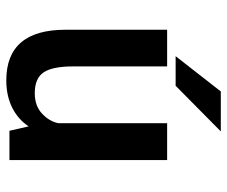

<svg xmlns="http://www.w3.org/2000/svg" viewBox="-76 -636 722 610"><g transform="rotate(90 285.0 -331.0)"><path d="M158.5 -528 270.5 -671.5H397.5L252.5 -528ZM235.5 10Q74.5 10 74.5 -178V-501H191V-202Q191 -137 209.8 -108.8Q228.5 -80.5 276 -80.5Q316.5 -80.5 341.2 -103.8Q366 -127 371.5 -156V-501H488.5V0H395.5L381.5 -61Q359 -27 321.5 -8.5Q284 10 235.5 10Z"/></g></svg>

Font: League Mono Narrow Medium
Style: Regular
Weight: 500
Width: 3
Designer: Tyler Finck
Foundry: The League of Moveable Type / Tyler Finck
Version: Version 2.210